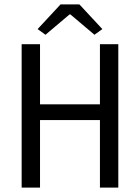

<svg xmlns="http://www.w3.org/2000/svg" viewBox="-20 -858 640 878"><path d="M79 0V-656H163V-381H437V-656H521V0H437V-309H163V0ZM188 -699 152 -725 257 -838H343L448 -725L412 -699L302 -792H298Z"/></svg>

Font: SauceCodePro NFM
Style: Regular
Weight: 400
Monospace: yes
Designer: Paul D. Hunt, Teo Tuominen
Foundry: Adobe
Version: Version 2.042;hotconv 1.1.0;makeotfexe 2.6.0;Nerd Fonts 3.3.